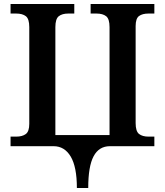

<svg xmlns="http://www.w3.org/2000/svg" viewBox="-20 -734 828 964"><path d="M249 0H33V-48H61Q92 -48 109.5 -61Q127 -74 127 -112V-598Q127 -639 110 -652.5Q93 -666 61 -666H33V-714H353V-666H323Q292 -666 275 -652.5Q258 -639 258 -598V-56H530V-598Q530 -639 513 -652.5Q496 -666 464 -666H435V-714H755V-666H726Q695 -666 678 -653.5Q661 -641 661 -603V-116Q661 -75 678 -61.5Q695 -48 726 -48H755V0H532Q477 0 450 50.5Q423 101 423 210H366Q366 104 335 52Q304 0 249 0Z"/></svg>

Font: Noto Serif SemiBold
Style: Regular
Weight: 600
Designer: Monotype Design Team
Foundry: Monotype Imaging Inc.
Version: Version 1.001